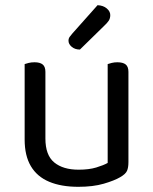

<svg xmlns="http://www.w3.org/2000/svg" viewBox="-20 -707 590 740"><path d="M75 -169V-260H155V-173Q155 -109 189 -81Q223 -53 283 -53Q323 -53 351 -61.5Q379 -70 395 -79V-260H475V-82Q475 -61 469.5 -48.5Q464 -36 443 -24Q421 -11 380 1Q339 13 282 13Q216 13 169.5 -6.5Q123 -26 99 -66.5Q75 -107 75 -169ZM475 -208H395V-460Q400 -462 410.5 -464.5Q421 -467 432 -467Q454 -467 464.5 -458.5Q475 -450 475 -430ZM155 -208H75V-460Q80 -462 90.5 -464.5Q101 -467 113 -467Q134 -467 144.5 -458.5Q155 -450 155 -430ZM259 -578 356 -687Q378 -686 391.5 -674.5Q405 -663 405 -649Q405 -636 399 -627Q393 -618 379 -605L288 -516Q269 -516 256.5 -526.5Q244 -537 244 -550Q244 -559 249 -565.5Q254 -572 259 -578Z"/></svg>

Font: Baloo Tamma 2
Style: Regular
Weight: 400
Designer: Divya Kowshik, Shuchita Grover and Ek Type
Foundry: Ek Type
Version: Version 1.700